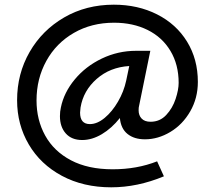

<svg xmlns="http://www.w3.org/2000/svg" viewBox="-20 -623 918 820"><path d="M574 -171Q572 -165 572 -152Q572 -130 585 -116.5Q598 -103 623 -103Q663 -103 690 -132Q717 -161 730 -200.5Q743 -240 743 -269Q743 -347 708 -405.5Q673 -464 610.5 -495Q548 -526 467 -526Q371 -526 295.5 -482.5Q220 -439 178 -363Q136 -287 136 -194Q136 -111 173 -44Q210 23 283 61.5Q356 100 461 100Q565 100 651 66L680 130Q567 177 455 177Q336 177 244.5 128Q153 79 103 -6Q53 -91 53 -195Q53 -308 106.5 -401Q160 -494 254 -548.5Q348 -603 466 -603Q569 -603 651 -561.5Q733 -520 779 -445Q825 -370 825 -273Q825 -204 792.5 -147.5Q760 -91 707.5 -59.5Q655 -28 599 -28Q553 -28 524.5 -51Q496 -74 492 -119Q457 -75 415 -50Q373 -25 331 -25Q286 -25 261 -53Q236 -81 236 -127Q236 -147 240 -164Q253 -228 299.5 -284Q346 -340 415 -373Q484 -406 561 -406H622ZM519 -279 532 -341Q450 -336 393 -286Q336 -236 324 -164Q322 -148 322 -142Q322 -93 364 -93Q395 -93 427 -119.5Q459 -146 484 -189Q509 -232 519 -279Z"/></svg>

Font: Ysabeau Semibold
Style: Italic
Weight: 600
Italic angle: -12°
Designer: Christian Thalmann (Catharsis Fonts)
Version: Version 0.003